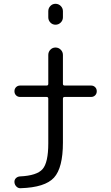

<svg xmlns="http://www.w3.org/2000/svg" viewBox="-20 -770 583 1010"><path d="M86 -260Q73 -260 64.5 -268.5Q56 -277 56 -290Q56 -303 64.5 -311.5Q73 -320 86 -320H225Q234 -320 234 -329V-481Q234 -497 245 -508.5Q256 -520 272 -520Q288 -520 299.5 -508.5Q311 -497 311 -481V-329Q311 -320 320 -320H459Q472 -320 480.5 -311.5Q489 -303 489 -290Q489 -277 480.5 -268.5Q472 -260 459 -260H320Q311 -260 311 -251V-20Q311 113 264 164.5Q217 216 89 220Q76 221 66.5 211.5Q57 202 56 189Q55 176 63.5 167.5Q72 159 85 158Q174 154 204 119.5Q234 85 234 -16V-251Q234 -260 225 -260ZM311 -711V-679Q311 -663 299.5 -651.5Q288 -640 272 -640Q256 -640 245 -651.5Q234 -663 234 -679V-711Q234 -727 245 -738.5Q256 -750 272 -750Q288 -750 299.5 -738.5Q311 -727 311 -711Z"/></svg>

Font: Rounded Mplus 1c
Style: Regular
Weight: 400
Version: Version 1.059.20150529